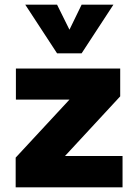

<svg xmlns="http://www.w3.org/2000/svg" viewBox="-20 -801 575 821"><path d="M504 -134V0H47V-127L277 -375H48V-508H494V-389L258 -134ZM465 -781 329 -573H224L88 -781H224L277 -674L329 -781Z"/></svg>

Font: Muli Black
Style: Regular
Weight: 900
Designer: Vernon Adams
Foundry: Vernon Adams
Version: Version 2.001